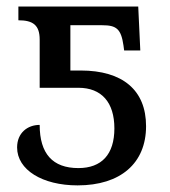

<svg xmlns="http://www.w3.org/2000/svg" viewBox="-20 -556 520 586"><path d="M36.1 -536.1V-494.1C80.6 -494.1 101.1 -479.5 101.1 -435.1V-288.1H219.2C290 -288.1 329.1 -243.7 329.1 -164.1C329.1 -84.5 290 -43 219.2 -43C140.6 -43 101.1 -86.9 101.1 -174.8C64 -174.8 32.2 -150.4 32.2 -106C32.2 -37.6 109.4 9.8 216.8 9.8C347.7 9.8 425.8 -57.6 425.8 -170.9C425.8 -280.8 354.5 -340.8 226.1 -340.8H194.8V-479H292C335.4 -479 349.6 -467.8 356.9 -417L358.9 -401.9H408.2L401.9 -536.1Z"/></svg>

Font: The Erased English
Style: Regular
Weight: 400
Designer: Monotype Design team + ligartures altered by 180 Amsterdam
Foundry: Monotype Imaging Inc.
Version: Version 1.030;Glyphs 3.1.2 (3151)